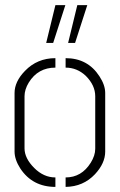

<svg xmlns="http://www.w3.org/2000/svg" viewBox="-20 -732 470 753"><path d="M247.1 -563.5 283.2 -711.9H322.3L274.4 -563.5ZM161.1 -563.5 197.3 -711.9H236.3L188.5 -563.5ZM37.1 -137.7V-367.2Q37.1 -412.1 78.1 -454.1Q126 -503.9 197.3 -503.9V-466.8Q128.9 -466.8 92.8 -408.2Q76.2 -380.9 76.2 -354.5V-150.4Q76.2 -111.3 114.3 -73.2Q151.4 -36.1 197.3 -36.1V1Q107.4 1 59.6 -71.3Q37.1 -106.4 37.1 -137.7ZM237.3 1V-36.1Q299.8 -36.1 335.9 -93.8Q353.5 -122.1 353.5 -148.4V-354.5Q353.5 -397.5 316.4 -434.6Q282.2 -466.8 237.3 -466.8V-503.9Q324.2 -503.9 370.1 -432.6Q392.6 -398.4 392.6 -367.2V-137.7Q392.6 -91.8 352.5 -48.8Q306.6 0 237.3 1Z"/></svg>

Font: Post No Bills Colombo
Style: Light
Weight: 400
Designer: Kosala Senevirathne, Siva Puranthara, Lasantha Premarathna, Tharique Azeez
Foundry: Mooniak
Version: Version 1.220 ; ttfautohint (v1.5)